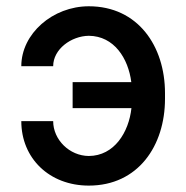

<svg xmlns="http://www.w3.org/2000/svg" viewBox="-20 -573 585 603"><path d="M258.9 -460.6C338.4 -459.9 382.8 -389.9 392.4 -315H208.1V-233.3H392.8C384.6 -158 339.1 -83.5 258.9 -83.1C198.2 -83.5 147 -134.2 147 -192.5H46.9C46.9 -75.6 135.3 9.9 258.9 9.9C413.4 9.9 498.2 -114.7 498.2 -262.8V-280.5C498.2 -428.3 413 -553.3 258.9 -553.3C145.6 -553.3 46.9 -467.3 46.9 -365.1H147C147 -418.7 203.8 -459.9 258.9 -460.6Z"/></svg>

Font: Margiela Sans Medium
Style: Regular
Weight: 500
Designer: Stefan Endress, Andreas Faust
Version: Version 1.100;FEAKit 1.0